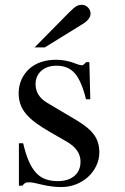

<svg xmlns="http://www.w3.org/2000/svg" viewBox="-20 -757 514 788"><path d="M333 -349.6Q314.5 -424.8 287.1 -456.1Q259.8 -487.3 211.9 -487.3Q172.9 -487.3 149.4 -466.3Q126 -445.3 126 -411.1Q126 -363.3 173.8 -335L293.9 -263.7Q344.7 -233.4 366.2 -203.6Q387.7 -173.8 387.7 -131.8Q387.7 -102.5 375 -76.2Q362.3 -49.8 341.3 -30.8Q320.3 -11.7 292 -0.5Q263.7 10.7 231.4 10.7Q213.9 10.7 193.4 8.3Q172.9 5.9 148.4 0Q128.9 -4.9 118.2 -6.8Q107.4 -8.8 97.7 -8.8Q87.9 -8.8 83 -5.9Q78.1 -2.9 72.3 4.9H57.6V-168.9H75.2Q85 -126 97.7 -96.7Q110.4 -67.4 127 -48.8Q143.6 -30.3 166 -22Q188.5 -13.7 216.8 -13.7Q260.7 -13.7 285.6 -35.2Q310.5 -56.6 310.5 -93.8Q310.5 -143.6 252 -176.8L187.5 -213.9Q151.4 -234.4 126.5 -252.9Q101.6 -271.5 85.9 -290.5Q70.3 -309.6 63.5 -330.1Q56.6 -350.6 56.6 -374Q56.6 -404.3 67.9 -429.7Q79.1 -455.1 99.1 -473.6Q119.1 -492.2 147.5 -502Q175.8 -511.7 210 -511.7Q249 -511.7 285.2 -498Q305.7 -489.3 316.4 -489.3Q320.3 -489.3 322.3 -491.2Q324.2 -493.2 332 -500L333 -502H346.7L350.6 -349.6ZM264.6 -707Q283.2 -725.6 293.5 -731.4Q303.7 -737.3 315.4 -737.3Q330.1 -737.3 340.8 -726.6Q351.6 -715.8 351.6 -701.2Q351.6 -690.4 344.2 -680.2Q336.9 -669.9 325.2 -662.1L164.1 -562.5H122.1Z"/></svg>

Font: Jomolhari
Style: Regular
Weight: 400
Designer: Christopher J. Fynn
Foundry: Christopher  J.  Fynn (Karma Drubgy¸ Tenzin).
Version: Version 1.000